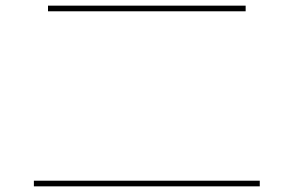

<svg xmlns="http://www.w3.org/2000/svg" viewBox="-20 -700 1040 680"><path d="M100 -40V-60H900V-40ZM150 -660V-680H850V-660Z"/></svg>

Font: M PLUS 2 Thin
Style: Regular
Weight: 100
Designer: Coji Morishita
Foundry: UNDERFOREST DESIGN
Version: Version 1.001